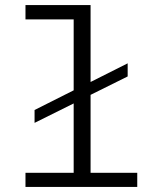

<svg xmlns="http://www.w3.org/2000/svg" viewBox="-20 -741 640 761"><path d="M81 0V-56H272V-331L117 -254V-305L272 -383V-664H81V-721H339V-416L486 -490V-438L339 -365V-56H524V0Z"/></svg>

Font: Chivo Mono Medium ExtraLight
Style: Regular
Weight: 250
Monospace: yes
Version: Version 1.008